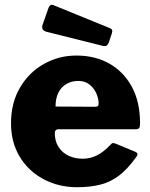

<svg xmlns="http://www.w3.org/2000/svg" viewBox="-20 -772 628 802"><path d="M209 -216Q209 -182 224.5 -158Q240 -134 266.5 -121.5Q293 -109 326 -109Q356 -109 384 -122.5Q412 -136 444 -170Q448 -174 451 -174.5Q454 -175 463 -172L545 -138Q561 -131 549 -116Q514 -67 478.5 -39.5Q443 -12 400 -1Q357 10 302 10Q224 10 161 -24Q98 -58 62 -118Q26 -178 26 -257Q26 -342 63.5 -406Q101 -470 163.5 -505Q226 -540 299 -540Q377 -540 436.5 -506.5Q496 -473 530.5 -410Q565 -347 565 -257Q565 -245 562.5 -239Q560 -233 548 -232H223Q217 -232 213 -228Q209 -224 209 -216ZM375 -326Q385 -326 388.5 -328.5Q392 -331 392 -340Q392 -359 383 -380.5Q374 -402 355 -418Q336 -434 307 -434Q280 -434 258 -421.5Q236 -409 224 -385Q212 -361 212 -327ZM183 -740Q190 -756 202 -751L440 -654Q453 -649 447 -632L434 -593Q430 -584 424.5 -581Q419 -578 407 -581L175 -639Q150 -646 158 -669Z"/></svg>

Font: Libre Franklin Thin ExtraBold
Style: Regular
Weight: 800
Version: Version 3.000